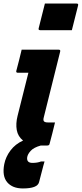

<svg xmlns="http://www.w3.org/2000/svg" viewBox="-25 -820 461 1082"><path d="M228 -800H407Q418 -800 415 -789L380 -650H201Q190 -650 193 -661ZM97 -540H306Q317 -540 314 -529Q291 -437 268 -344.5Q245 -252 222 -160Q217 -142 223 -136Q229 -130 245 -130H285Q278 -101 270 -69Q262 -37 254 -8Q252 0 241 0H213Q209 0 205 0Q165 11 147.5 30.5Q130 50 128 68Q125 98 158 98Q186 98 206 90H226Q223 100 219.5 113Q216 126 210.5 147.5Q205 169 195 207Q186 242 104 242Q45 242 15.5 207Q-14 172 -1 105Q7 64 34 28Q61 -8 105 -28Q76 -51 69.5 -87Q63 -123 74 -167Q89 -228 104.5 -288.5Q120 -349 135 -410H76Q64 -410 67 -421Q75 -450 82.5 -480.5Q90 -511 97 -540Z"/></svg>

Font: Recursive Sn Lnr St XBd
Style: Italic
Weight: 800
Italic angle: -15°
Version: Version 1.079;hotconv 1.0.112;makeotfexe 2.5.65598; ttfautoh